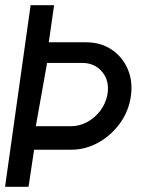

<svg xmlns="http://www.w3.org/2000/svg" viewBox="-30 -720 576 740"><path d="M-10.5 0 88 -700H178.5L158 -557H301.5Q358 -557 399.8 -529.2Q441.5 -501.5 462 -454.5Q482.5 -407.5 474.5 -350Q466.5 -292 432.5 -245Q398.5 -198 349 -170.5Q299.5 -143 245 -143H101.5L80 0ZM108 -233.5H243Q276 -233.5 305.8 -249.5Q335.5 -265.5 356.5 -293.2Q377.5 -321 384 -355.5Q393 -407.5 364.2 -442.5Q335.5 -477.5 286.5 -477.5H151.5Z"/></svg>

Font: Urbanist Medium
Style: Italic
Weight: 500
Italic angle: -8°
Designer: Corey Hu
Foundry: Corey Hu
Version: Version 1.330; ttfautohint (v1.8.4.7-5d5b)